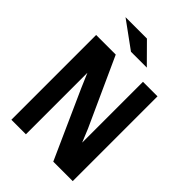

<svg xmlns="http://www.w3.org/2000/svg" viewBox="-236 -919 1022 1022"><g transform="rotate(45 275.0 -408.0)"><path d="M361.3 0 190.4 -380.9 155.3 -462.9V-198.2V0H45.9V-638.2H193.4L367.7 -254.9L398.4 -180.2V-461.9V-638.2H507.8V0ZM250.5 -815.9 359.4 -706.1H240.2L89.4 -815.9ZM24.4 -638.2Z"/></g></svg>

Font: Code New Roman
Style: Bold
Weight: 700
Monospace: yes
Designer: Sam Radian
Foundry: Code New Roman
Version: Version 1.508 October 19, 2014